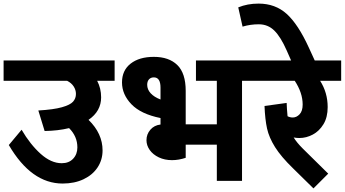

<svg xmlns="http://www.w3.org/2000/svg" viewBox="-40 -1005 1916 1067"><path d="M597 -556H500Q522 -514 522 -464Q522 -387 452 -339Q530 -263 530 -169Q530 -117 502.5 -75Q475 -33 424.5 -9Q374 15 308 15Q134 15 9 -199L80 -284Q128 -202 186 -150Q244 -98 303 -98Q343 -98 366.5 -123Q390 -148 390 -186Q390 -247 344 -293Q282 -278 208 -277L173 -391Q258 -396 304 -409Q350 -422 366 -440Q382 -458 382 -483Q382 -505 369.5 -524.5Q357 -544 333 -556H-20V-669H597Z M1398 -556H1305V0H1165V-201H992V-128Q953 -115 916 -115Q875 -115 842.5 -130.5Q810 -146 792 -171.5Q774 -197 774 -226Q774 -259 795.5 -284Q817 -309 852 -313V-349Q743 -371 690.5 -425.5Q638 -480 638 -547Q638 -614 686 -651.5Q734 -689 815 -689Q899 -689 945.5 -643.5Q992 -598 992 -500V-314H1165V-556H1049V-669H1398ZM852 -452V-518Q852 -575 815 -575Q798 -575 788 -564Q778 -553 778 -534Q778 -508 797 -487Q816 -466 852 -452Z M1856 -556H1739Q1781 -490 1781 -410Q1781 -353 1757.5 -314.5Q1734 -276 1698 -257Q1662 -238 1624 -238Q1607 -238 1592 -241Q1609 -213 1642 -180L1784 -40L1702 42L1589 -69Q1522 -134 1488.5 -187.5Q1455 -241 1444 -291Q1433 -341 1430 -416L1553 -433Q1554 -402 1558 -359Q1572 -352 1587 -352Q1608 -352 1625 -370Q1642 -388 1642 -424Q1642 -489 1598 -556H1379V-669H1856Z M1553 -725Q1520 -800 1484.5 -835Q1449 -870 1398 -870Q1351 -870 1308 -857L1284 -964Q1335 -985 1397 -985Q1490 -985 1553.5 -927.5Q1617 -870 1676 -741L1726 -632H1594Z"/></svg>

Font: Martel Sans ExtraBold
Style: Regular
Weight: 800
Designer: Dan Reynolds and Mathieu Réguer
Foundry: Dan Reynolds and Mathieu Réguer
Version: Version 1.002; ttfautohint (v1.1) -l 5 -r 5 -G 72 -x 0 -D la